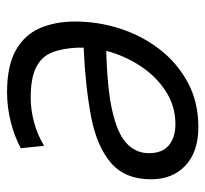

<svg xmlns="http://www.w3.org/2000/svg" viewBox="-39 -531 582 544"><g transform="rotate(90 252.0 -259.0)"><path d="M241 12Q167 12 123 -12.5Q79 -37 60 -80.5Q41 -124 41 -181Q41 -246 61 -308Q81 -370 119.5 -420Q158 -470 213.5 -500Q269 -530 340 -530Q410 -530 449 -493.5Q488 -457 488 -396Q488 -322 441 -282Q394 -242 310 -226Q226 -210 115 -205Q115 -201 115 -196.5Q115 -192 115 -188Q117 -144 129 -114.5Q141 -85 171.5 -70Q202 -55 256 -55Q291 -55 326.5 -64.5Q362 -74 393 -93L400 -27Q367 -9 325.5 1.5Q284 12 241 12ZM124 -269Q235 -272 298 -287Q361 -302 387.5 -328Q414 -354 414 -390Q414 -428 391.5 -446.5Q369 -465 332 -465Q281 -465 239 -438Q197 -411 167.5 -366.5Q138 -322 124 -269Z"/></g></svg>

Font: Ubuntu Sans
Style: Italic
Weight: 400
Italic angle: -13.5°
Designer: Dalton Maag Ltd
Foundry: Dalton Maag Ltd
Version: Version 1.006